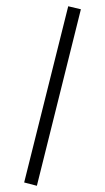

<svg xmlns="http://www.w3.org/2000/svg" viewBox="-56 -796 477 872"><g transform="rotate(-5 182.5 -360.0)"><path d="M289.1 -759.8 345.2 -741.2 76.2 40 20 20Z"/></g></svg>

Font: Berkshire Swash
Style: Regular
Weight: 400
Designer: Astigmatic (AOETI)
Foundry: Astigmatic (AOETI)
Version: Version 1.001